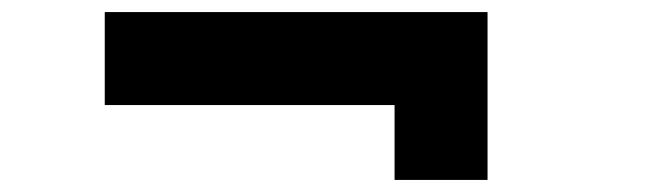

<svg xmlns="http://www.w3.org/2000/svg" viewBox="-20 -401 1090 318"><path d="M787.5 -381V-103H633.5V-227H153.5V-381Z"/></svg>

Font: League Mono Extended ExtraBold
Style: Regular
Weight: 800
Width: 9
Designer: Tyler Finck
Foundry: The League of Moveable Type / Tyler Finck
Version: Version 2.210